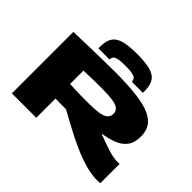

<svg xmlns="http://www.w3.org/2000/svg" viewBox="-194 -1237 1546 1546"><g transform="rotate(45 579.0 -464.0)"><path d="M1066 10Q1000 10 928.5 -10.5Q857 -31 782 -64Q707 -97 631.5 -137.5Q556 -178 483 -218Q473 -218 460.5 -218Q448 -218 438 -218Q401 -218 363 -219V0H85V-700Q261 -706 379.5 -708Q498 -710 552 -710Q699 -710 798 -697.5Q897 -685 956 -658Q1015 -631 1040.5 -589.5Q1066 -548 1066 -489Q1066 -417 1034 -375.5Q1002 -334 947 -313Q892 -292 823 -282Q895 -254 961.5 -232.5Q1028 -211 1075 -211Q1081 -211 1088 -211Q1095 -211 1100 -212V8Q1085 10 1066 10ZM570 -380Q650 -380 696 -388Q742 -396 761 -414.5Q780 -433 780 -462Q780 -490 762 -507.5Q744 -525 698 -533Q652 -541 570 -541Q539 -541 518 -541Q497 -541 476.5 -540.5Q456 -540 429.5 -539Q403 -538 363 -537V-385Q400 -383 428 -382Q456 -381 488.5 -380.5Q521 -380 570 -380ZM575 -938Q666 -938 721 -924Q776 -910 801 -875.5Q826 -841 828 -779Q828 -772 828 -764.5Q828 -757 828 -749H701Q701 -751 701 -753Q701 -755 701 -757Q699 -772 690.5 -782Q682 -792 655.5 -798Q629 -804 575 -804Q520 -804 493.5 -798Q467 -792 458.5 -782Q450 -772 449 -757Q448 -755 448 -753Q448 -751 448 -749H322Q321 -757 321 -764.5Q321 -772 322 -780Q323 -841 348.5 -875.5Q374 -910 428.5 -924Q483 -938 575 -938Z"/></g></svg>

Font: Georama ExtraExtended ExtraBold
Style: Regular
Weight: 800
Width: 8
Designer: Jean-Baptiste Levee
Foundry: Production Type
Version: Version 1.000